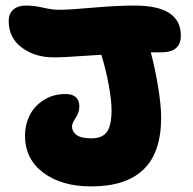

<svg xmlns="http://www.w3.org/2000/svg" viewBox="-20 -688 695 690"><path d="M308.1 -18.1Q201.2 -18.1 135.5 -67.4Q69.8 -116.7 69.8 -201.2Q69.8 -239.3 86.2 -272.7Q102.5 -306.2 136.5 -328.1Q170.4 -350.1 214.8 -350.1Q265.1 -350.1 265.1 -305.2Q265.1 -284.7 252 -264.6Q238.8 -244.6 238.8 -233.9Q238.8 -215.3 254.9 -203.1Q271 -190.9 308.1 -190.9Q348.6 -190.9 364.7 -214.6Q380.9 -238.3 380.9 -292Q380.9 -328.1 370.6 -383.3Q360.4 -438.5 344.2 -491.2Q325.7 -490.2 284.7 -487.3Q243.7 -484.4 218 -483.2Q192.4 -481.9 171.9 -481.9Q106 -481.9 58.6 -516.8Q11.2 -551.8 11.2 -612.8Q11.2 -638.2 27.3 -653.1Q43.5 -668 73.2 -668Q102.1 -668 135 -660.4Q168 -652.8 189.9 -652.8Q229.5 -652.8 313.7 -660.4Q397.9 -668 463.9 -668Q629.9 -668 629.9 -560.1Q629.9 -500 560.1 -500H522Q537.6 -440.9 548.3 -375.2Q559.1 -309.6 559.1 -266.1Q559.1 -139.6 495.8 -78.9Q432.6 -18.1 308.1 -18.1Z"/></svg>

Font: Shantell Sans Irregular
Style: Regular
Weight: 800
Designer: Stephen Nixon, Anya Danilova, Shantell Martin
Foundry: Arrow Type
Version: Version 1.006;[9816181b4]